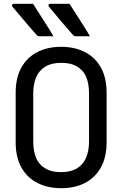

<svg xmlns="http://www.w3.org/2000/svg" viewBox="-20 -965 640 1005"><path d="M153 -945Q173 -914 190 -887Q207 -860 224.5 -833Q242 -806 260 -775Q249 -775 238.5 -775Q228 -775 216 -775Q204 -775 187 -775Q181 -775 177 -777.5Q173 -780 171 -783Q147 -810 131.5 -828Q116 -846 103.5 -861Q91 -876 77 -892.5Q63 -909 45 -930Q41 -935 43.5 -940Q46 -945 52 -945Q72 -945 85.5 -945Q99 -945 114.5 -945Q130 -945 153 -945ZM344 -945Q364 -914 381 -887Q398 -860 415.5 -833Q433 -806 451 -775Q440 -775 429.5 -775Q419 -775 407 -775Q395 -775 378 -775Q372 -775 367.5 -777.5Q363 -780 361 -783Q338 -810 322 -828Q306 -846 293.5 -861Q281 -876 267.5 -892.5Q254 -909 236 -930Q232 -935 234 -940Q236 -945 242 -945Q263 -945 276.5 -945Q290 -945 305.5 -945Q321 -945 344 -945ZM300 -720Q370 -720 423.5 -693Q477 -666 507.5 -612.5Q538 -559 538 -479V-221Q538 -141 507.5 -87.5Q477 -34 424 -7Q371 20 301 20Q230 20 176.5 -7Q123 -34 92.5 -87.5Q62 -141 62 -221V-479Q62 -559 92.5 -612.5Q123 -666 176.5 -693Q230 -720 300 -720ZM154 -224Q154 -186 163.5 -154Q173 -122 194 -101Q212 -84 237 -74Q262 -64 300 -64Q350 -64 382.5 -83.5Q415 -103 430.5 -139Q446 -175 446 -224V-476Q446 -502 442 -525Q438 -548 429 -567Q420 -586 406 -599Q388 -617 363 -626.5Q338 -636 300 -636Q250 -636 217.5 -616.5Q185 -597 169.5 -561.5Q154 -526 154 -476Z"/></svg>

Font: RecMonoLinear Nerd Font Mono
Style: Regular
Weight: 400
Monospace: yes
Version: Version 1.085; ttfautohint (v1.8.4.7-5d5b);Nerd Fonts 3.2.1